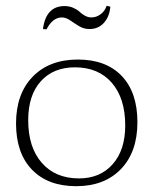

<svg xmlns="http://www.w3.org/2000/svg" viewBox="-20 -621 532 661"><path d="M248 -416Q345.2 -416 399.2 -359.4Q453.1 -302.7 453.1 -200.2Q453.1 -97.7 396.2 -38.8Q339.4 20 242.2 20Q145 20 90.1 -36.9Q35.2 -93.8 35.2 -195.8Q35.2 -297.9 92.5 -356.9Q149.9 -416 248 -416ZM77.1 -207Q77.1 -113.8 124 -60.3Q170.9 -6.8 252 -6.8Q324.7 -6.8 367.9 -55.7Q411.1 -104.5 411.1 -189Q411.1 -282.7 365 -335.9Q318.8 -389.2 237.8 -389.2Q163.6 -389.2 120.4 -341.1Q77.1 -293 77.1 -207ZM127.9 -521Q138.2 -600.1 202.1 -600.1Q218.8 -600.1 232.4 -594Q246.1 -587.9 253.7 -580.6Q261.2 -573.2 272.2 -567.1Q283.2 -561 294.9 -561Q311.5 -561 326.2 -571.8Q340.8 -582.5 347.2 -601.1L359.9 -598.1Q356.9 -563.5 337.6 -542.2Q318.4 -521 288.1 -521Q268.6 -521 252.2 -531Q235.8 -541 221.4 -551Q207 -561 192.9 -561Q161.6 -561 140.1 -520Z"/></svg>

Font: Halibut Thin
Style: Regular
Weight: 250
Designer: Matteo Maggi
Foundry: Collletttivo
Version: Version 3.080 | FøM Fix